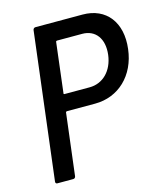

<svg xmlns="http://www.w3.org/2000/svg" viewBox="-106 -780 730 860"><g transform="rotate(-15 258.5 -350.5)"><path d="M358 -701H139C134 -701 129 -697 128 -691L45 -10C44 -4 48 0 53 0H127C133 0 137 -4 138 -10L173 -297C173 -299 176 -301 178 -301H309C418 -301 501 -380 515 -499C530 -620 467 -701 358 -701ZM304 -378H187C185 -378 183 -380 184 -382L212 -614C212 -616 215 -618 217 -618H334C395 -618 431 -571 422 -497C413 -425 366 -378 304 -378Z"/></g></svg>

Font: Barlow Semi Condensed Medium
Style: Italic
Weight: 500
Width: 4
Italic angle: -7°
Designer: Jeremy Tribby
Foundry: Tribby Type
Version: Version 1.422;hotconv 1.0.109;makeotfexe 2.5.65596